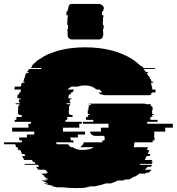

<svg xmlns="http://www.w3.org/2000/svg" viewBox="-60 -952 904 982"><path d="M693 -319H824V-299H785V-279H729V-265Q729 -261 728.5 -257Q728 -253 728 -249H731Q731 -245 730.5 -241.5Q730 -238 730 -234H721Q721 -232 721 -229Q721 -226 720 -224H628Q627 -222 627 -219Q627 -216 626 -214H627L624 -199H696Q695 -195 694 -191.5Q693 -188 692 -184H703Q702 -179 700 -174Q698 -169 696 -164H709L705 -154H690Q688 -149 685.5 -144Q683 -139 680 -134H720L714 -124H722Q720 -122 718.5 -119Q717 -116 715 -114H658Q657 -113 656 -112Q655 -111 654 -109H719Q715 -103 711 -99H695Q692 -95 688.5 -91.5Q685 -88 681 -84H716L700 -69H689L683 -64H653Q644 -57 632 -49H626Q620 -45 613.5 -41.5Q607 -38 600 -34H581L570 -29H544Q525 -20 507 -14H482Q455 -5 425 1H406Q398 2 389.5 3.5Q381 5 373 6H400Q384 8 366.5 9Q349 10 331 10Q312 10 294.5 9Q277 8 260 6H234Q225 5 217 3.5Q209 2 201 1H220Q190 -5 163 -14H188Q170 -20 152 -29H179Q176 -31 173.5 -32Q171 -33 169 -34H189Q182 -38 176 -41.5Q170 -45 164 -49H171L151 -64H181L175 -69H186L171 -84H137Q133 -88 130 -91.5Q127 -95 124 -99H140Q139 -101 137 -104Q135 -107 133 -109H68L65 -114H122L116 -124H109L103 -134H63L54 -154H69Q68 -156 67 -159Q66 -162 65 -164H52Q50 -169 48.5 -174Q47 -179 45 -184H34Q33 -188 32 -191.5Q31 -195 30 -199H22Q21 -203 20 -206.5Q19 -210 18 -214H-38Q-39 -216 -39 -219Q-39 -222 -40 -224H52Q52 -226 52 -229Q52 -232 51 -234H40Q39 -238 38.5 -241.5Q38 -245 38 -249H78Q78 -253 78 -256.5Q78 -260 77 -264H115V-279H2V-299H86Q85 -304 85 -309Q85 -314 85 -319H98V-329H15V-339H24V-354H51V-364H37V-369H32V-389H33V-409H36V-414H39V-419H20V-424H41V-429H36Q37 -433 37 -436.5Q37 -440 37 -444H45V-449H29Q29 -454 29.5 -459Q30 -464 30 -469H37Q38 -471 38 -474Q38 -477 39 -479H44L47 -494H13L16 -509H46Q48 -514 49 -519.5Q50 -525 52 -529H64L66 -534H59Q60 -538 61.5 -541.5Q63 -545 64 -549H63Q65 -553 66.5 -556.5Q68 -560 70 -564H67L76 -579H84L87 -584H78L89 -599H149Q152 -602 153 -604H97L106 -614H101L116 -629Q122 -634 128 -639.5Q134 -645 141 -649H142Q150 -654 158 -659.5Q166 -665 175 -669Q180 -672 185.5 -674.5Q191 -677 196 -679H198Q219 -688 243 -694H242Q272 -702 305.5 -706Q339 -710 375 -710Q413 -710 446.5 -706Q480 -702 511 -694Q536 -688 558 -679H556Q562 -677 568 -674.5Q574 -672 580 -669Q590 -665 599 -659.5Q608 -654 617 -649H616Q624 -645 630.5 -639.5Q637 -634 644 -629H643Q648 -625 652 -621.5Q656 -618 660 -614H665L674 -604H730L735 -599H674Q678 -595 680.5 -591.5Q683 -588 686 -584H695L698 -579H690Q692 -575 694.5 -571.5Q697 -568 698 -564H701Q703 -560 705 -556.5Q707 -553 708 -549H710Q712 -545 713 -541.5Q714 -538 715 -534H723Q723 -533 723.5 -532Q724 -531 724 -529H712Q714 -524 714.5 -519Q715 -514 716 -509H718Q718 -505 718.5 -501.5Q719 -498 719 -494H735Q736 -492 736 -487Q736 -483 734 -479H717Q715 -472 709 -469H716Q711 -465 703 -465H482Q469 -465 462 -469H455Q449 -473 447 -476L444 -479H462Q460 -482 457 -486Q454 -490 449 -494H433Q423 -504 410 -509H408Q395 -515 374 -515Q353 -515 338 -509H308Q295 -505 286 -494H320Q315 -489 310 -479H304Q303 -477 302 -474.5Q301 -472 300 -469H293Q292 -465 291 -459.5Q290 -454 289 -449H306Q305 -447 305 -444H297V-429H301V-424H280V-419H299V-414H296V-409H293V-389H292V-369H297V-364H311V-354H284V-339H275V-329H358V-319H345Q345 -314 345.5 -309Q346 -304 346 -299H262V-279H375V-264H338Q338 -260 338.5 -256.5Q339 -253 339 -249H299Q300 -245 301 -241.5Q302 -238 303 -234H314Q315 -231 316 -228.5Q317 -226 318 -224H226Q227 -219 232 -214H288Q294 -205 303 -199H312Q330 -185 363 -185Q380 -185 395 -188.5Q410 -192 420 -199H349Q357 -204 365 -214H364Q368 -220 369 -224H462L465 -234H474Q475 -238 475.5 -241.5Q476 -245 476 -249H473L474 -256V-257H427Q417 -257 408 -264Q401 -271 400 -279H457Q456 -281 456 -284V-299H495V-319H364V-329H417V-339H380V-354H390V-364H397V-369H389V-389H392V-395Q392 -404 396 -409H392Q393 -411 396 -414H402Q406 -418 408 -419H390Q395 -422 402 -422H677Q685 -422 689 -419H708Q711 -418 715 -414H709Q712 -411 713 -409H717Q721 -404 721 -395V-389H718V-369H726V-364H719V-354H709V-339H746V-329H693ZM468 -894H462V-874H469V-864H467V-844H466V-824H470V-804H467V-789H468V-773Q468 -770 467 -769Q465 -758 458 -754Q453 -750 445 -750H309Q300 -750 296 -754H295Q288 -758 286 -769V-789H285V-804H288V-824H284V-844H285V-864H287V-874H280V-894H286V-904H289V-909Q289 -917 294 -924H291Q297 -932 309 -932H445Q456 -932 462 -924H466Q471 -917 471 -909V-904H468Z"/></svg>

Font: Rubik Glitch
Style: Regular
Weight: 400
Designer: Hubert and Fischer, NaN
Foundry: Hubert and Fischer, NaN
Version: Version 2.200